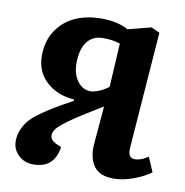

<svg xmlns="http://www.w3.org/2000/svg" viewBox="-66 -590 644 668"><g transform="rotate(10 255.5 -256.5)"><path d="M301.8 -227.1Q233.4 -186 198.2 -161.6Q163.1 -137.2 151.1 -123.5Q139.2 -109.9 139.2 -97.2Q139.2 -80.6 159.2 -70.8L179.2 -62Q168 14.2 94.2 14.2Q62.5 14.2 41.3 -6.1Q20 -26.4 20 -56.2Q20 -77.6 28.6 -96.9Q37.1 -116.2 49.6 -130.9Q62 -145.5 87.4 -163.3Q112.8 -181.2 134.5 -194.1Q156.2 -207 194.8 -228V-232.9Q134.3 -237.3 96.2 -272.5Q58.1 -307.6 58.1 -363.8Q58.1 -416.5 83.5 -454.1Q108.9 -491.7 149.4 -509.3Q189.9 -526.9 240.2 -526.9Q297.9 -526.9 335 -505.9L417 -526.9L446.8 -513.2L416 -101.1Q413.1 -64.9 439 -64.9Q447.3 -64.9 456.1 -67.6Q464.8 -70.3 469.2 -72.8Q473.6 -75.2 485.8 -82L507.8 -30.8Q484.4 -13.2 447.8 0.5Q411.1 14.2 377 14.2Q328.6 14.2 308.1 -13.9Q287.6 -42 290 -87.9ZM317.9 -452.1Q293.5 -460.9 257.8 -460.9Q220.7 -460.9 200.9 -434.3Q181.2 -407.7 181.2 -358.9Q181.2 -320.3 199.7 -295.7Q218.3 -271 246.1 -271Q257.8 -271 276.1 -278.6Q294.4 -286.1 309.1 -297.9Z"/></g></svg>

Font: Literata Book
Style: Bold Italic
Weight: 700
Italic angle: -3°
Designer: Latin by Veronika Burian and Jose Scaglione. Greek by Irene Vlachou. Cyrillic by Vera Evstafieva
Foundry: TypeTogether
Version: Version 1.003;PS 001.003;hotconv 1.0.88;makeotf.lib2.5.64775